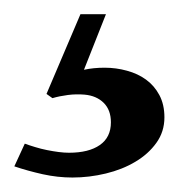

<svg xmlns="http://www.w3.org/2000/svg" viewBox="-20 -32 249 268"><path d="M209.5 131.8Q209.5 151.9 198.2 167.5Q187 183.1 168.9 193.8Q150.9 204.6 127.7 210.2Q104.5 215.8 81.1 215.8Q60.5 215.8 39.6 211.2Q18.6 206.5 0 200.2L14.6 168.5Q21 170.9 29.1 173.3Q37.1 175.8 45.7 177.5Q54.2 179.2 62 180.2Q69.8 181.2 76.2 181.2Q104 181.2 119.4 170.4Q134.8 159.7 134.8 138.7Q134.8 121.6 124.8 111.6Q114.7 101.6 98.1 100.1Q86.4 99.1 74.7 100.6Q63 102.1 53.2 105L44.9 99.1L92.3 -12.2H127.9L97.2 65.4Q110.4 62.5 126 62.5Q142.1 62.5 157.2 66.7Q172.4 70.8 183.8 79.1Q195.3 87.4 202.4 100.6Q209.5 113.8 209.5 131.8Z"/></svg>

Font: Doulos SIL Eur
Style: Regular
Weight: 400
Designer: Walt Agee, Victor Gaultney, Peter Martin, Debbi Hosken, Becca Hirsbrunner
Foundry: SIL International
Version: Version 5.000